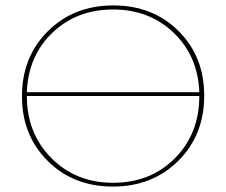

<svg xmlns="http://www.w3.org/2000/svg" viewBox="-20 -683 834 708"><path d="M398 -663Q543 -663 638 -569Q733 -475 733 -330Q733 -185 637.5 -90Q542 5 396 5Q251 5 156 -89.5Q61 -184 61 -328Q61 -473 156.5 -568Q252 -663 398 -663ZM79 -343H715Q710 -476 620.5 -562Q531 -648 397 -648Q263 -648 173.5 -562.5Q84 -477 79 -343ZM397 -9Q535 -9 625 -99.5Q715 -190 715 -329H79Q79 -191 169.5 -100Q260 -9 397 -9Z"/></svg>

Font: EauTestSC Thin
Style: Regular
Weight: 250
Designer: Christian Thalmann (Catharsis Fonts)
Version: Version 0.001;PS 000.001;hotconv 1.0.88;makeotf.lib2.5.64775